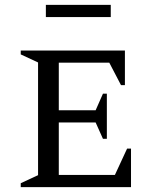

<svg xmlns="http://www.w3.org/2000/svg" viewBox="-20 -767 627 787"><path d="M65 0V-16L136 -49V-511L65 -544V-560H492V-418H476L428 -510H221V-315H372L402 -383H418V-198H402L372 -265H221V-50H451L501 -158H517V0ZM168 -697V-747H434V-697Z"/></svg>

Font: Spectral SC
Style: Regular
Weight: 400
Designer: Jean-Baptiste Levee
Foundry: Production Type
Version: Version 2.001